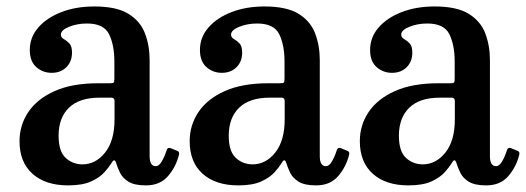

<svg xmlns="http://www.w3.org/2000/svg" viewBox="-20 -550 1589 580"><path d="M39 -123.5Q39 -172 65.5 -211.5Q92 -251 144.8 -274.8Q197.5 -298.5 277 -298.5H312.5Q321 -298.5 323.2 -300.5Q325.5 -302.5 325.5 -311.5V-364.5Q325.5 -413 309.8 -446Q294 -479 243 -479Q213 -479 188.5 -469Q164 -459 164 -445.5Q164 -437 172.5 -432.2Q181 -427.5 189.2 -419.2Q197.5 -411 197.5 -391Q197.5 -364 180.5 -347Q163.5 -330 136 -330Q109.5 -330 89.8 -347.2Q70 -364.5 70 -399Q70 -437.5 95.8 -467Q121.5 -496.5 165.5 -513.5Q209.5 -530.5 265 -530.5Q332 -530.5 368 -508.2Q404 -486 418 -449Q432 -412 432 -368.5V-78.5Q432 -48 450.5 -48Q460 -48 468.2 -61.5Q476.5 -75 483.5 -96.5Q486 -105.5 495.5 -102.5L516 -94Q523 -91.5 520.5 -82Q511.5 -46 487.5 -18Q463.5 10 421 10H420.5Q386 10 368 -1.2Q350 -12.5 342.5 -28.2Q335 -44 331 -57Q326 -74.5 316.5 -57Q309.5 -45.5 295.5 -29.8Q281.5 -14 255.5 -2Q229.5 10 185.5 10Q117.5 10 78.2 -25Q39 -60 39 -123.5ZM157 -140Q157 -93 178.2 -73.2Q199.5 -53.5 229 -53.5Q269 -53.5 297.5 -89.2Q326 -125 326 -189.5V-245Q326 -255 316 -255H281Q219.5 -255 188.2 -224.5Q157 -194 157 -140Z M553 -123.5Q553 -172 579.5 -211.5Q606 -251 658.8 -274.8Q711.5 -298.5 791 -298.5H826.5Q835 -298.5 837.2 -300.5Q839.5 -302.5 839.5 -311.5V-364.5Q839.5 -413 823.8 -446Q808 -479 757 -479Q727 -479 702.5 -469Q678 -459 678 -445.5Q678 -437 686.5 -432.2Q695 -427.5 703.2 -419.2Q711.5 -411 711.5 -391Q711.5 -364 694.5 -347Q677.5 -330 650 -330Q623.5 -330 603.8 -347.2Q584 -364.5 584 -399Q584 -437.5 609.8 -467Q635.5 -496.5 679.5 -513.5Q723.5 -530.5 779 -530.5Q846 -530.5 882 -508.2Q918 -486 932 -449Q946 -412 946 -368.5V-78.5Q946 -48 964.5 -48Q974 -48 982.2 -61.5Q990.5 -75 997.5 -96.5Q1000 -105.5 1009.5 -102.5L1030 -94Q1037 -91.5 1034.5 -82Q1025.5 -46 1001.5 -18Q977.5 10 935 10H934.5Q900 10 882 -1.2Q864 -12.5 856.5 -28.2Q849 -44 845 -57Q840 -74.5 830.5 -57Q823.5 -45.5 809.5 -29.8Q795.5 -14 769.5 -2Q743.5 10 699.5 10Q631.5 10 592.2 -25Q553 -60 553 -123.5ZM671 -140Q671 -93 692.2 -73.2Q713.5 -53.5 743 -53.5Q783 -53.5 811.5 -89.2Q840 -125 840 -189.5V-245Q840 -255 830 -255H795Q733.5 -255 702.2 -224.5Q671 -194 671 -140Z M1067 -123.5Q1067 -172 1093.5 -211.5Q1120 -251 1172.8 -274.8Q1225.5 -298.5 1305 -298.5H1340.5Q1349 -298.5 1351.2 -300.5Q1353.5 -302.5 1353.5 -311.5V-364.5Q1353.5 -413 1337.8 -446Q1322 -479 1271 -479Q1241 -479 1216.5 -469Q1192 -459 1192 -445.5Q1192 -437 1200.5 -432.2Q1209 -427.5 1217.2 -419.2Q1225.5 -411 1225.5 -391Q1225.5 -364 1208.5 -347Q1191.5 -330 1164 -330Q1137.5 -330 1117.8 -347.2Q1098 -364.5 1098 -399Q1098 -437.5 1123.8 -467Q1149.5 -496.5 1193.5 -513.5Q1237.5 -530.5 1293 -530.5Q1360 -530.5 1396 -508.2Q1432 -486 1446 -449Q1460 -412 1460 -368.5V-78.5Q1460 -48 1478.5 -48Q1488 -48 1496.2 -61.5Q1504.5 -75 1511.5 -96.5Q1514 -105.5 1523.5 -102.5L1544 -94Q1551 -91.5 1548.5 -82Q1539.5 -46 1515.5 -18Q1491.5 10 1449 10H1448.5Q1414 10 1396 -1.2Q1378 -12.5 1370.5 -28.2Q1363 -44 1359 -57Q1354 -74.5 1344.5 -57Q1337.5 -45.5 1323.5 -29.8Q1309.5 -14 1283.5 -2Q1257.5 10 1213.5 10Q1145.5 10 1106.2 -25Q1067 -60 1067 -123.5ZM1185 -140Q1185 -93 1206.2 -73.2Q1227.5 -53.5 1257 -53.5Q1297 -53.5 1325.5 -89.2Q1354 -125 1354 -189.5V-245Q1354 -255 1344 -255H1309Q1247.5 -255 1216.2 -224.5Q1185 -194 1185 -140Z"/></svg>

Font: Besley* Narrow Medium
Style: Regular
Weight: 500
Width: 4
Designer: Owen Earl
Foundry: indestructible type*
Version: Version 3.000; ttfautohint (v1.8.3)